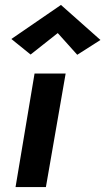

<svg xmlns="http://www.w3.org/2000/svg" viewBox="-20 -758 427 778"><path d="M120 -460 43 0H166L246 -460ZM214 -624 293 -536 387 -596 227 -738 26 -600 104 -537Z"/></svg>

Font: Jost SemiBold
Style: Italic
Weight: 600
Italic angle: -5°
Version: Version 3.710